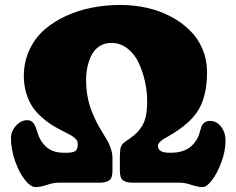

<svg xmlns="http://www.w3.org/2000/svg" viewBox="-20 -743 968 786"><path d="M513.7 -177.7Q530.3 -189.9 540.5 -200Q550.8 -210 561.5 -227.1Q572.3 -244.1 577.4 -269.3Q582.5 -294.4 582.5 -328.1Q582.5 -368.2 573.7 -408.4Q564.9 -448.7 548.1 -485.1Q531.2 -521.5 502 -544.4Q472.7 -567.4 435.5 -567.4Q408.2 -567.4 387.2 -553.7Q366.2 -540 354.7 -517.1Q343.3 -494.1 337.9 -469Q332.5 -443.8 332.5 -416.5Q332.5 -380.4 338.6 -347.2Q344.7 -314 356 -286.4Q367.2 -258.8 375.5 -242.7Q383.8 -226.6 396 -206.5Q414.1 -176.8 420.7 -165.3Q427.2 -153.8 433.8 -134.3Q440.4 -114.7 440.4 -96.2V-43Q440.4 -14.2 427 -4.6Q413.6 4.9 388.7 4.9H217.3Q199.2 4.9 172.1 13.9Q145 22.9 125.5 22.9Q105.5 22.9 81.8 -6.8Q58.1 -36.6 41.5 -84.5Q24.9 -132.3 24.9 -177.7Q24.9 -205.6 45.4 -228.3Q65.9 -251 91.3 -251Q101.1 -251 108.4 -246.6Q115.7 -242.2 120.4 -233.9Q125 -225.6 127.7 -217.8Q130.4 -210 133.8 -199.5Q137.2 -189 139.6 -183.1Q168.9 -117.7 239.3 -117.7H252.4Q279.3 -117.7 288.8 -125.2Q298.3 -132.8 298.3 -150.9Q298.3 -159.2 296.6 -164.6Q294.9 -169.9 284.4 -179.2Q273.9 -188.5 253.4 -198.2Q223.1 -212.9 199.5 -227.1Q175.8 -241.2 151.9 -262.2Q127.9 -283.2 112.5 -306.4Q97.2 -329.6 87.4 -361.8Q77.6 -394 77.6 -431.2Q77.6 -489.7 100.3 -538.6Q123 -587.4 161.1 -620.8Q199.2 -654.3 250.2 -677.7Q301.3 -701.2 357.4 -711.9Q413.6 -722.7 472.7 -722.7Q529.3 -722.7 582.3 -710.7Q635.3 -698.7 679.7 -675Q724.1 -651.4 757.3 -618.7Q790.5 -585.9 809.1 -542.2Q827.6 -498.5 827.6 -449.2Q827.6 -354 793.9 -295.7Q760.3 -237.3 671.4 -186.5Q644 -171.4 635.3 -162.6Q626.5 -153.8 626.5 -146Q626.5 -117.7 673.3 -117.7H681.6Q760.3 -117.7 791.5 -183.1Q794.4 -189.5 798.1 -202.9Q801.8 -216.3 804.7 -224.9Q807.6 -233.4 816.4 -240.7Q825.2 -248 839.4 -248Q867.2 -248 885.3 -224.1Q903.3 -200.2 903.3 -167.5Q903.3 -125.5 886.5 -79.6Q869.6 -33.7 847.7 -5.4Q825.7 22.9 810.5 22.9Q791 22.9 763.7 13.9Q736.3 4.9 718.3 4.9H522.5Q497.6 4.9 484.1 -4.6Q470.7 -14.2 470.7 -43V-102.5Q470.7 -112.3 471.4 -119.9Q472.2 -127.4 472.7 -132.8Q473.1 -138.2 475.8 -143.1Q478.5 -147.9 479.7 -150.6Q481 -153.3 485.8 -157.5Q490.7 -161.6 493.2 -163.3Q495.6 -165 502.7 -169.9Q509.8 -174.8 513.7 -177.7Z"/></svg>

Font: Cooper* Black
Style: Regular
Weight: 900
Designer: Owen Earl
Foundry: indestructible type*
Version: Version 0.001